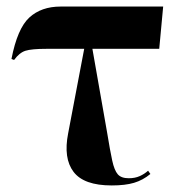

<svg xmlns="http://www.w3.org/2000/svg" viewBox="-20 -556 547 586"><path d="M321 10Q236 10 204.5 -31.5Q173 -73 188 -149L237 -407H123Q76 -407 57.5 -401Q39 -395 23 -373L15 -376Q33 -469 69.5 -502.5Q106 -536 165 -536H478L466 -407H262L307 -151Q316 -96 322.5 -66Q329 -36 339.5 -24Q350 -12 373 -12Q392 -12 406.5 -18.5Q421 -25 432 -35L439 -25Q416 -6 389 2Q362 10 321 10Z"/></svg>

Font: Noto Serif Display SemiCondensed
Style: Bold
Weight: 700
Width: 4
Designer: Monotype Design Team
Foundry: Monotype Imaging Inc.
Version: Version 2.009